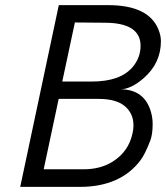

<svg xmlns="http://www.w3.org/2000/svg" viewBox="-20 -731 649 751"><path d="M209.5 -344.2 150.9 -68.8H306.6Q372.6 -68.8 420.4 -98.6Q483.4 -138.2 498.5 -210Q502 -227.1 502 -237.3V-241.2Q502 -287.1 468.3 -315.7Q434.6 -344.2 365.2 -344.2ZM388.7 -642.1 272.9 -643.1 223.6 -412.1H339.4Q449.7 -412.1 498 -467.8Q529.8 -504.9 529.8 -551.8Q529.8 -642.1 388.7 -642.1ZM210 -710.9H402.8Q560.1 -710.9 599.1 -617.2Q609.4 -592.8 609.4 -569.8Q609.4 -484.4 542.5 -425.8Q492.2 -381.8 450.2 -381.8Q546.9 -381.8 571.3 -290Q577.1 -268.1 577.1 -246.1Q577.1 -205.6 567.9 -181.2Q547.4 -127.9 529.8 -104.5Q451.2 0 292 0H59.1Z"/></svg>

Font: Tuffy
Style: Italic
Weight: 400
Italic angle: -12°
Designer: Thatcher Ulrich, Karoly Barta and Michael Everson
Version: Version 001.271